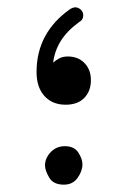

<svg xmlns="http://www.w3.org/2000/svg" viewBox="-20 -500 354 531"><path d="M161.6 -210.4Q124.5 -210.4 102.8 -234.6Q81.1 -258.8 81.1 -300.8Q81.1 -409.7 174.3 -475.1Q185.5 -481.9 194.3 -478.8Q203.1 -475.6 207.5 -468.3Q211.4 -461.4 209.7 -452.6Q208 -443.8 198.2 -438.5Q165 -414.1 147.9 -386.5Q130.9 -358.9 127 -326.7Q134.3 -333.5 144 -338.6Q153.8 -343.8 167.5 -343.8Q196.3 -343.8 213.9 -325.4Q231.4 -307.1 231.4 -278.3Q231.4 -248 213.1 -229.2Q194.8 -210.4 161.6 -210.4ZM104.5 -42.5Q104.5 -62.5 120.1 -79.1Q135.7 -95.7 159.2 -95.7Q185.5 -95.7 196.8 -77.9Q208 -60.1 208 -45.9Q208 -26.9 194.6 -8.1Q181.2 10.7 156.7 10.7Q127.4 10.7 116 -9Q104.5 -28.8 104.5 -42.5Z"/></svg>

Font: Mikhak Regular
Style: Regular
Weight: 400
Designer: Amin Abedi
Version: Version 3.3